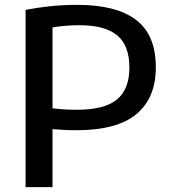

<svg xmlns="http://www.w3.org/2000/svg" viewBox="-20 -768 704 788"><path d="M85 0V-727.5Q137 -737.5 188.8 -742.8Q240.5 -748 298.5 -748Q457 -748 538.2 -686.5Q619.5 -625 619.5 -491.5Q619.5 -366 540 -299.8Q460.5 -233.5 293.5 -233.5Q267.5 -233.5 244.2 -234.8Q221 -236 195.5 -238V0ZM294.5 -317.5Q409.5 -317.5 460.2 -359.8Q511 -402 511 -490.5Q511 -582 460.5 -623.2Q410 -664.5 307.5 -664.5Q275 -664.5 248 -662.2Q221 -660 195.5 -655.5V-323.5Q220 -320.5 243.2 -319Q266.5 -317.5 294.5 -317.5Z"/></svg>

Font: Encode Sans SC SemiExpanded Medium
Style: Regular
Weight: 500
Width: 6
Designer: Multiple Designers
Foundry: Impallari Type
Version: Version 3.002